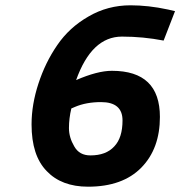

<svg xmlns="http://www.w3.org/2000/svg" viewBox="-20 -692 680 724"><path d="M440 -554C493 -554 545 -549 597 -539C597 -539 640 -650 640 -650C640 -650 614 -656 614 -656C614 -656 614 -656 614 -656C563 -667 516 -672 472 -672C472 -672 472 -672 472 -672C415 -672 362 -658 314 -630C265 -602 226 -566 196 -522C165 -477 142 -429 125 -377C108 -325 99 -274 99 -223C99 -223 99 -223 99 -223C99 -144 118 -86 156 -47C193 -8 245 12 312 12C312 12 312 12 312 12C399 12 466 -12 513 -60C560 -108 583 -172 583 -251C583 -251 583 -251 583 -251C583 -367 523 -425 402 -425C402 -425 402 -425 402 -425C365 -425 320 -413 267 -390C267 -390 267 -390 267 -390C306 -499 363 -554 440 -554C440 -554 440 -554 440 -554ZM361 -307C415 -307 442 -284 442 -238C442 -238 442 -238 442 -238C442 -195 432 -162 411 -140C390 -117 360 -106 321 -106C321 -106 321 -106 321 -106C293 -106 273 -117 260 -140C247 -162 240 -185 240 -209C240 -233 243 -258 249 -283C249 -283 263 -289 263 -289C263 -289 263 -289 263 -289C291 -301 324 -307 361 -307C361 -307 361 -307 361 -307Z"/></svg>

Font: My Font
Style: Bold Italic
Weight: 500
Version: Version 0.001